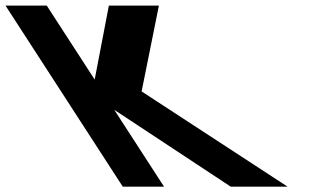

<svg xmlns="http://www.w3.org/2000/svg" viewBox="-390 -682 1128 700"><path d="M658.4 -1.5 126.3 -348.7 189.3 -661.5H6.9L-44.8 -391.9L-219.5 -661.5H-369.9L57.6 -1.5H208L26.7 -281.5L451.2 -1.5Z"/></svg>

Font: Hussar
Style: BdOpOblSeven
Weight: 700
Foundry: Cannot Into Space Fonts
Version: Version 2.00